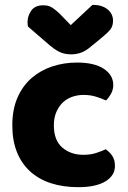

<svg xmlns="http://www.w3.org/2000/svg" viewBox="-20 -760 529 795"><path d="M326 -367Q301 -367 278.5 -359Q256 -351 239.5 -335Q223 -319 213 -295.5Q203 -272 203 -241Q203 -179 238 -149Q273 -119 325 -119Q355 -119 378 -126.5Q401 -134 418 -142Q437 -128 446.5 -112Q456 -96 456 -73Q456 -33 416.5 -9Q377 15 304 15Q241 15 190.5 -1.5Q140 -18 104.5 -50.5Q69 -83 50 -130.5Q31 -178 31 -241Q31 -307 52.5 -356Q74 -405 111 -437Q148 -469 196.5 -485Q245 -501 299 -501Q371 -501 410 -475Q449 -449 449 -408Q449 -389 440 -372.5Q431 -356 419 -344Q402 -352 378 -359.5Q354 -367 326 -367ZM273 -656 363 -740Q402 -740 425 -721.5Q448 -703 448 -674Q448 -652 436.5 -637.5Q425 -623 400 -603L355 -566Q335 -549 315.5 -542Q296 -535 276 -535Q262 -535 251 -537Q240 -539 228.5 -544Q217 -549 203 -559Q189 -569 170 -586L96 -650Q95 -655 94.5 -659Q94 -663 94 -668Q94 -694 109.5 -716Q125 -738 158 -738Q168 -738 176.5 -736.5Q185 -735 194 -729.5Q203 -724 214 -715Q225 -706 239 -691Z"/></svg>

Font: Baloo Bhai 2 ExtraBold
Style: Regular
Weight: 800
Designer: Supriya Tembe, Noopur Datye and Ek Type
Foundry: Ek Type
Version: Version 1.640;PS 1.000;hotconv 16.6.51;makeotf.lib2.5.65220;